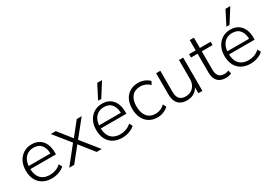

<svg xmlns="http://www.w3.org/2000/svg" viewBox="12 -1583 3398 2423"><g transform="rotate(-30 1711.0 -371.5)"><path d="M291 8Q216 8 162 -22Q108 -52 79 -108Q50 -164 50 -241Q50 -317 79 -373.5Q108 -430 159.5 -462Q211 -494 278 -494Q343 -494 388.5 -465.5Q434 -437 458.5 -384.5Q483 -332 483 -258V-230H94V-275H445L429 -262Q429 -348 391 -396.5Q353 -445 279 -445Q224 -445 186 -419.5Q148 -394 129 -349.5Q110 -305 110 -247V-242Q110 -178 130.5 -133.5Q151 -89 192 -66Q233 -43 289 -43Q334 -43 373.5 -57Q413 -71 451 -104L475 -58Q443 -28 393 -10Q343 8 291 8Z M544 0 757 -267V-234L555 -485H628L791 -279H769L933 -485H1005L805 -236V-264L1017 0H943L769 -219H791L616 0Z M1317 8Q1242 8 1188 -22Q1134 -52 1105 -108Q1076 -164 1076 -241Q1076 -317 1105 -373.5Q1134 -430 1185.5 -462Q1237 -494 1304 -494Q1369 -494 1414.5 -465.5Q1460 -437 1484.5 -384.5Q1509 -332 1509 -258V-230H1120V-275H1471L1455 -262Q1455 -348 1417 -396.5Q1379 -445 1305 -445Q1250 -445 1212 -419.5Q1174 -394 1155 -349.5Q1136 -305 1136 -247V-242Q1136 -178 1156.5 -133.5Q1177 -89 1218 -66Q1259 -43 1315 -43Q1360 -43 1399.5 -57Q1439 -71 1477 -104L1501 -58Q1469 -28 1419 -10Q1369 8 1317 8ZM1282 -550 1385 -751H1455L1328 -550Z M1831 8Q1760 8 1709 -23.5Q1658 -55 1630.5 -112.5Q1603 -170 1603 -246Q1603 -323 1630.5 -378Q1658 -433 1709 -463.5Q1760 -494 1831 -494Q1876 -494 1918.5 -477Q1961 -460 1990 -430L1966 -384Q1935 -414 1900 -427.5Q1865 -441 1833 -441Q1752 -441 1708.5 -390.5Q1665 -340 1665 -245Q1665 -151 1708.5 -97.5Q1752 -44 1833 -44Q1865 -44 1900 -57.5Q1935 -71 1966 -101L1990 -55Q1961 -26 1917.5 -9Q1874 8 1831 8Z M2263 8Q2205 8 2166.5 -13Q2128 -34 2109 -76Q2090 -118 2090 -180V-485H2151V-183Q2151 -136 2163.5 -105Q2176 -74 2203 -59Q2230 -44 2271 -44Q2316 -44 2350 -64.5Q2384 -85 2403.5 -122Q2423 -159 2423 -209V-485H2484V0H2425V-117H2437Q2418 -56 2371 -24Q2324 8 2263 8Z M2828 8Q2747 8 2706.5 -36Q2666 -80 2666 -162V-436H2570V-485H2666V-635H2727V-485H2884V-436H2727V-170Q2727 -109 2752 -77Q2777 -45 2835 -45Q2852 -45 2868 -49.5Q2884 -54 2896 -58L2908 -10Q2897 -3 2873 2.5Q2849 8 2828 8Z M3186 8Q3111 8 3057 -22Q3003 -52 2974 -108Q2945 -164 2945 -241Q2945 -317 2974 -373.5Q3003 -430 3054.5 -462Q3106 -494 3173 -494Q3238 -494 3283.5 -465.5Q3329 -437 3353.5 -384.5Q3378 -332 3378 -258V-230H2989V-275H3340L3324 -262Q3324 -348 3286 -396.5Q3248 -445 3174 -445Q3119 -445 3081 -419.5Q3043 -394 3024 -349.5Q3005 -305 3005 -247V-242Q3005 -178 3025.5 -133.5Q3046 -89 3087 -66Q3128 -43 3184 -43Q3229 -43 3268.5 -57Q3308 -71 3346 -104L3370 -58Q3338 -28 3288 -10Q3238 8 3186 8ZM3151 -550 3254 -751H3324L3197 -550Z"/></g></svg>

Font: Nunito Sans 12pt Light
Style: Regular
Weight: 300
Designer: Vernon Adams
Foundry: Vernon Adams
Version: Version 3.101;gftools[0.9.27]